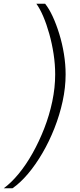

<svg xmlns="http://www.w3.org/2000/svg" viewBox="-70 -758 428 1030"><path d="M-50 252Q-10 223 30 174.5Q70 126 105 63.5Q140 1 167.5 -69.5Q195 -140 210.5 -214Q226 -288 226 -359Q226 -413 217.5 -468.5Q209 -524 194.5 -576Q180 -628 162 -670Q144 -712 125 -738H172Q193 -712 212.5 -670Q232 -628 248 -576Q264 -524 273 -468.5Q282 -413 282 -359Q282 -288 266 -214.5Q250 -141 222 -70Q194 1 157.5 63.5Q121 126 80 174.5Q39 223 -3 252Z"/></svg>

Font: Gantari Light
Style: Italic
Weight: 300
Italic angle: -10°
Version: Version 1.000